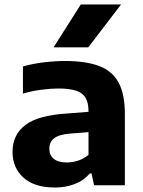

<svg xmlns="http://www.w3.org/2000/svg" viewBox="-20 -828 638 858"><path d="M225.5 10Q133.5 10 84.8 -34.2Q36 -78.5 36 -149Q36 -225.5 92.8 -269Q149.5 -312.5 276 -320.5L404.5 -330.5L421 -241L292 -231Q242.5 -226.5 221.5 -209.8Q200.5 -193 200.5 -163.5Q200.5 -135 220 -118.5Q239.5 -102 278.5 -102Q303 -102 328.5 -110Q354 -118 375.5 -136.5V-330.5Q375.5 -369 362.2 -391.2Q349 -413.5 319.2 -423Q289.5 -432.5 241 -432.5Q207.5 -432.5 164.8 -427Q122 -421.5 82.5 -409.5V-531Q126 -543.5 176.2 -549.5Q226.5 -555.5 269.5 -555.5Q362.5 -555.5 421.8 -533.5Q481 -511.5 509.5 -459.8Q538 -408 538 -318.5V0H400.5L389 -53H381.5Q354.5 -21 313.8 -5.5Q273 10 225.5 10ZM219.5 -616.5 341 -808H521L374.5 -616.5Z"/></svg>

Font: Encode Sans SemiExpanded
Style: Bold
Weight: 700
Width: 6
Designer: Multiple Designers
Foundry: Impallari Type
Version: Version 3.002